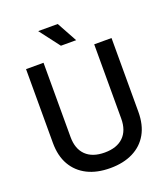

<svg xmlns="http://www.w3.org/2000/svg" viewBox="-159 -998 987 1125"><g transform="rotate(-20 334.5 -435.5)"><path d="M335 14Q252 14 192.5 -16Q133 -46 100.5 -102.5Q68 -159 68 -240V-700H177V-237Q177 -163 218 -123Q259 -83 335 -83Q411 -83 452 -123Q493 -163 493 -237V-700H601V-240Q601 -159 569 -102.5Q537 -46 477 -16Q417 14 335 14ZM307 -759 211 -885H333L402 -759Z"/></g></svg>

Font: Space Grotesk Medium
Style: Regular
Weight: 500
Designer: Florian Karsten
Foundry: Florian Karsten
Version: Version 2.000